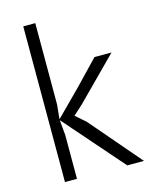

<svg xmlns="http://www.w3.org/2000/svg" viewBox="-117 -852 719 926"><g transform="rotate(-15 242.5 -389.0)"><path d="M90.5 0V-777.5H150.5V-372L143.5 -299.5L269.5 -426L384 -545.5H469L267 -342L217.5 -297L267 -254L485 0H401.5L143.5 -295L150.5 -219V0Z"/></g></svg>

Font: Spline Sans Light
Style: Regular
Weight: 300
Designer: Eben Sorkin, Mirko Velimirovic
Foundry: Sorkin Type
Version: Version 1.000; ttfautohint (v1.8.3)